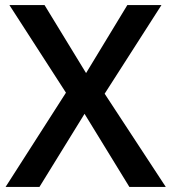

<svg xmlns="http://www.w3.org/2000/svg" viewBox="-20 -734 673 754"><path d="M631 0H488L312 -287L135 0H2L239 -370L17 -714H155L318 -447L480 -714H614L391 -366Z"/></svg>

Font: Noto Sans New Tai Lue SemiBold
Style: Regular
Weight: 600
Version: Version 2.003